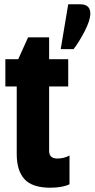

<svg xmlns="http://www.w3.org/2000/svg" viewBox="-20 -866 441 895"><path d="M247 -127Q278 -127 304 -141V-7Q270 9 215 9Q130 9 94 -31Q58 -71 58 -147V-463H5V-590H65L111 -692H209V-590H298V-463H209V-163Q209 -127 247 -127ZM354 -846Q401 -846 401 -803Q401 -771 374.5 -720Q348 -669 323 -637H263L298 -846Z"/></svg>

Font: Khand
Style: Bold
Weight: 700
Designer: Devanagari: Sanchit Sawaria, Jyotish Sonowal; Latin: Satya Rajpurohit
Foundry: Indian Type Foundry
Version: Version 1.101;PS 1.0;hotconv 1.0.78;makeotf.lib2.5.61930; tt